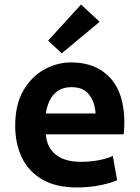

<svg xmlns="http://www.w3.org/2000/svg" viewBox="-20 -813 616 846"><path d="M320 13Q226 13 165.5 -22.5Q105 -58 76 -119.5Q47 -181 47 -259Q47 -352 82.5 -413.5Q118 -475 174.5 -506.5Q231 -538 294 -538Q402 -538 465 -470.5Q528 -403 528 -271Q528 -260 527 -246Q526 -232 525 -221H182Q186 -164 225.5 -132Q265 -100 336 -100Q380 -100 417.5 -107.5Q455 -115 477 -126L496 -19Q474 -8 424.5 2.5Q375 13 320 13ZM182 -313H401Q399 -360 374 -394.5Q349 -429 295 -429Q259 -429 235 -412.5Q211 -396 198.5 -369.5Q186 -343 182 -313ZM252 -578 192 -634 337 -793 419 -717Z"/></svg>

Font: Ubuntu Sans
Style: Bold
Weight: 700
Designer: Dalton Maag Ltd
Foundry: Dalton Maag Ltd
Version: Version 1.006; ttfautohint (v1.8.4.7-5d5b)